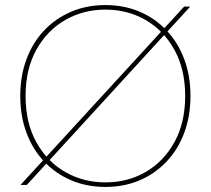

<svg xmlns="http://www.w3.org/2000/svg" viewBox="-20 -730 832 758"><path d="M61 0 707 -704H731L86 0ZM396 8Q323 8 261.5 -18Q200 -44 154.5 -92Q109 -140 84.5 -206Q60 -272 60 -351Q60 -430 84.5 -496Q109 -562 154.5 -610Q200 -658 261.5 -684Q323 -710 396 -710Q470 -710 531 -684Q592 -658 637.5 -610Q683 -562 707.5 -496Q732 -430 732 -351Q732 -272 707.5 -206Q683 -140 637.5 -92Q592 -44 531 -18Q470 8 396 8ZM396 -10Q484 -10 555 -51Q626 -92 668.5 -168.5Q711 -245 711 -351Q711 -457 668.5 -533.5Q626 -610 555 -651Q484 -692 396 -692Q309 -692 237.5 -651Q166 -610 123.5 -533.5Q81 -457 81 -351Q81 -245 123.5 -168.5Q166 -92 237.5 -51Q309 -10 396 -10Z"/></svg>

Font: Poppins Devanagari Thin
Style: Regular
Weight: 100
Designer: Ninad Kale (Devanagari), Jonny Pinhorn (Latin)
Foundry: Indian Type Foundry
Version: 4.005